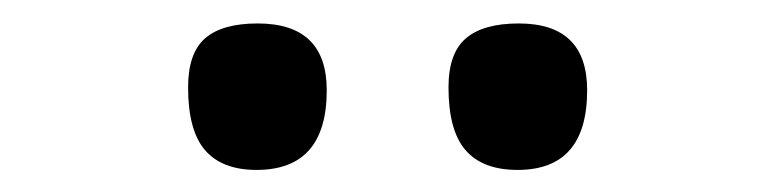

<svg xmlns="http://www.w3.org/2000/svg" viewBox="-20 -785 676 167"><path d="M430.2 -637.2Q399.9 -637.2 385 -654.3Q370.1 -671.4 370.1 -709Q370.1 -738.8 385.3 -751.7Q400.4 -764.6 431.2 -764.6Q490.7 -764.6 490.7 -706.5Q490.7 -637.2 430.2 -637.2ZM203.1 -637.2Q173.3 -637.2 158.4 -654.3Q143.6 -671.4 143.6 -709Q143.6 -738.8 158.4 -751.7Q173.3 -764.6 204.1 -764.6Q264.2 -764.6 264.2 -706.5Q264.2 -637.2 203.1 -637.2Z"/></svg>

Font: Pinar DS1 Medium
Style: Regular
Weight: 500
Designer: Amin Abedi
Version: Version 3.000